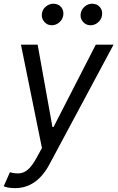

<svg xmlns="http://www.w3.org/2000/svg" viewBox="-31 -781 620 1013"><path d="M48.3 211.6Q27 211.6 10.5 208.3Q-6 204.9 -11.4 201.7L21.3 127.8Q50.4 135.7 73.5 133.3Q96.6 131 117.5 112.6Q138.5 94.1 160.5 54L190.3 0L79.5 -545.5H167.6L245.7 -110.8H251.4L474.4 -545.5H568.2L228.7 88.1Q161.6 211.6 48.3 211.6ZM446 -647.7Q422.6 -647.7 406.6 -666.2Q390.6 -684.7 394.9 -710.2Q398.8 -732.6 416.5 -747Q434.3 -761.4 454.5 -761.4Q481.2 -761.4 496.3 -743.4Q511.4 -725.5 507.1 -698.9Q503.9 -678.6 486.7 -663.2Q469.5 -647.7 446 -647.7ZM241.5 -647.7Q218 -647.7 202.1 -666.7Q186.1 -685.7 190.3 -710.2Q193.5 -732.6 211.6 -747Q229.8 -761.4 250 -761.4Q276.6 -761.4 291.7 -743.4Q306.8 -725.5 302.6 -698.9Q299.4 -678.6 282.1 -663.2Q264.9 -647.7 241.5 -647.7Z"/></svg>

Font: Inter UI
Style: Italic
Weight: 400
Italic angle: -9.39999°
Designer: Rasmus Andersson
Foundry: rsms
Version: 3.2;8d6f07862